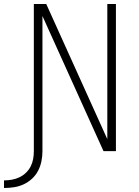

<svg xmlns="http://www.w3.org/2000/svg" viewBox="-74 -755 694 959"><path d="M-54 184V146Q-34 146 -14.5 142.5Q5 139 23 130.5Q41 122 55.5 108Q70 94 79 76.5Q88 59 91.5 39.5Q95 20 95 0Q95 -184 95 -367.5Q95 -551 95 -735H157L462 -60V-735H505V0H443L138 -675V0Q138 25 133 50Q128 75 116.5 97.5Q105 120 86 137.5Q67 155 44.5 165.5Q22 176 -3 180Q-28 184 -54 184Z"/></svg>

Font: Zed Sans Extralight Extended
Style: Regular
Weight: 200
Width: 7
Designer: Belleve Invis
Foundry: Belleve Invis
Version: Version 1.0.0; ttfautohint (v1.8.4)